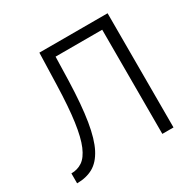

<svg xmlns="http://www.w3.org/2000/svg" viewBox="-156 -871 1040 1034"><g transform="rotate(-30 363.5 -354.5)"><path d="M568.5 0V-647.7H278.5L274.5 -497.8Q269.8 -351.1 253.9 -254.1Q238 -157.1 209 -101.4Q179.9 -45.8 137.7 -22.3Q95.5 1.1 37.9 1.1V-60.5Q76.8 -60.5 106.7 -80.8Q136.6 -101.2 157.8 -151Q179.1 -200.9 191.5 -289.3Q203.9 -377.6 207.9 -514.1L213.7 -710H637.9V0Z"/></g></svg>

Font: Raleway Thin
Style: Regular
Weight: 100
Designer: Matt McInerney, Pablo Impallari, Rodrigo Fuenzalida
Foundry: Matt McInerney, Pablo Impallari, Rodrigo Fuenzalida
Version: Version 4.026